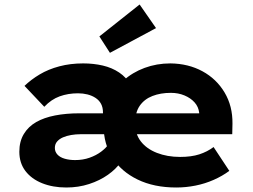

<svg xmlns="http://www.w3.org/2000/svg" viewBox="-20 -824 1127 854"><path d="M275 10Q215 10 167.5 -9Q120 -28 93 -63.5Q66 -99 66 -149Q66 -195 86 -228Q106 -261 141 -281Q176 -301 225 -310.5Q274 -320 333 -320H875L866 -301V-322Q863 -349 845.5 -368.5Q828 -388 800.5 -399.5Q773 -411 740 -411Q694 -411 658 -397Q622 -383 601.5 -353.5Q581 -324 581 -275Q581 -228 606.5 -195Q632 -162 678 -144Q724 -126 781 -126Q831 -126 866.5 -137.5Q902 -149 930 -170L1000 -64Q969 -41 930.5 -24Q892 -7 849.5 1.5Q807 10 764 10Q665 10 592 -25.5Q519 -61 480 -122.5Q441 -184 441 -263Q441 -326 464 -377Q487 -428 528 -465Q569 -502 623 -522Q677 -542 738 -542Q818 -541 880.5 -507Q943 -473 979 -412.5Q1015 -352 1014 -274L1013 -227H338Q317 -227 296.5 -223.5Q276 -220 260 -213Q244 -206 234 -194.5Q224 -183 224 -166Q224 -149 235.5 -136.5Q247 -124 268 -118Q289 -112 314 -112Q349 -112 378.5 -122.5Q408 -133 430 -149.5Q452 -166 463 -183L515 -100Q496 -72 460 -46.5Q424 -21 376.5 -5.5Q329 10 275 10ZM438 -248V-324Q438 -346 429.5 -362Q421 -378 405 -388.5Q389 -399 369 -404Q349 -409 327 -409Q283 -409 245.5 -395.5Q208 -382 177 -349L89 -442Q118 -470 156.5 -493Q195 -516 244 -529Q293 -542 350 -542Q396 -542 437 -532.5Q478 -523 510 -501.5Q542 -480 560.5 -447Q579 -414 579 -367V-251ZM469 -589 422 -662 601 -804 674 -699Z"/></svg>

Font: Lexend Exa
Style: Bold
Weight: 700
Designer: Bonnie Shaver-Troup, Thomas Jockin
Foundry: Lexend
Version: Version 1.007